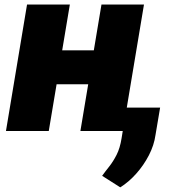

<svg xmlns="http://www.w3.org/2000/svg" viewBox="-20 -565 759 828"><path d="M281.2 -545.5 248.2 -348H384.6L417.6 -545.5H600.9L509.9 0H326.7L360.4 -201.7H224.1L190.3 0H5.7L96.6 -545.5ZM670.5 -100.9 650.6 17Q644.5 61.1 622.2 104.4Q599.8 147.7 567.5 183.9Q535.2 220.2 498.6 242.9L420.5 193.2Q434.3 174 451.2 152.9Q468 131.7 482.8 102.8Q497.5 73.9 504.3 31.2L525.6 -100.9Z"/></svg>

Font: Inter UI Black
Style: Italic
Weight: 900
Italic angle: -9.39999°
Designer: Rasmus Andersson
Foundry: rsms
Version: 3.2;8d6f07862